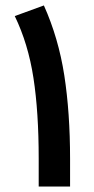

<svg xmlns="http://www.w3.org/2000/svg" viewBox="-20 -685 344 705"><path d="M237.3 0H122.1V-103Q122.1 -273.4 102.8 -398.9Q83.5 -524.4 34.2 -626L141.1 -665Q194.8 -545.4 216.1 -408.2Q237.3 -271 237.3 -101.6Z"/></svg>

Font: Vazirmatn RD SemiBold
Style: Regular
Weight: 600
Designer: Saber Rastikerdar
Foundry: Saber Rastikerdar
Version: Version 32.102